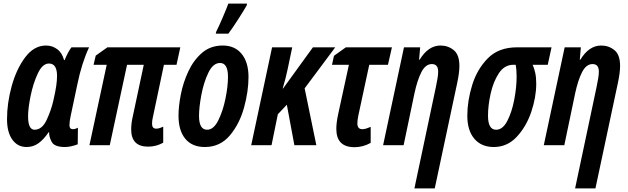

<svg xmlns="http://www.w3.org/2000/svg" viewBox="-20 -807 3488 1067"><path d="M250 -72H253Q252 -48 267 -19Q282 10 341 10Q372 10 412 -5L413 -97Q398 -89 385 -89Q366 -89 366 -112Q366 -132 373 -164L410 -339Q434 -456 475 -544H377Q358 -519 339 -473H336Q325 -514 297.5 -534Q270 -554 236 -554Q169 -554 120 -488.5Q71 -423 45 -328.5Q19 -234 19 -145Q19 -72 48.5 -31Q78 10 128 10Q165 10 194.5 -11.5Q224 -33 250 -72ZM136 -161Q136 -204 150 -273.5Q164 -343 190 -398.5Q216 -454 252 -454Q297 -454 297 -385Q297 -361 292.5 -329.5Q288 -298 277 -250Q265 -196 239.5 -141Q214 -86 172 -86Q136 -86 136 -161Z M887 -14V-103Q879 -99 868.5 -95.5Q858 -92 848 -92Q825 -92 825 -119Q825 -128 826 -136.5Q827 -145 829 -153L891 -447H961L982 -544H577L512 -498L500 -447H573L477 0H590L686 -447H779L719 -165Q709 -123 709 -88Q709 8 803 8Q848 8 887 -14Z M1249 -620Q1269 -646 1302.5 -698Q1336 -750 1351 -777L1353 -787H1249Q1240 -762 1217.5 -709.5Q1195 -657 1182 -632L1179 -620ZM1361 -379Q1361 -461 1323 -507.5Q1285 -554 1218 -554Q1150 -554 1103 -513.5Q1056 -473 1027 -411Q998 -349 985 -282.5Q972 -216 972 -164Q972 -81 1010 -35.5Q1048 10 1118 10Q1203 10 1257 -54Q1311 -118 1336 -208.5Q1361 -299 1361 -379ZM1086 -163Q1086 -210 1099 -279.5Q1112 -349 1138 -403Q1164 -457 1203 -457Q1247 -457 1247 -380Q1247 -328 1233 -259Q1219 -190 1193 -138Q1167 -86 1131 -86Q1086 -86 1086 -163Z M1489 0 1524 -172 1574 -225 1616 0H1738L1673 -316L1843 -544H1719L1553 -315H1551Q1569 -376 1579 -425L1604 -544H1492L1376 0Z M2040 -13V-102Q2029 -97 2016.5 -93Q2004 -89 1994 -89Q1966 -89 1966 -121Q1966 -138 1971 -163L2032 -447H2136L2158 -544H1902L1836 -497L1825 -447H1919L1860 -176Q1849 -126 1849 -91Q1849 11 1950 11Q1997 11 2040 -13Z M2396 240 2521 -347Q2533 -403 2533 -441Q2533 -503 2501.5 -528.5Q2470 -554 2428 -554Q2360 -554 2312 -475H2309L2315 -544H2225L2109 0H2223L2283 -287Q2299 -362 2322 -406.5Q2345 -451 2380 -451Q2415 -451 2415 -409Q2415 -392 2411 -369Q2407 -346 2402 -322L2283 240Z M2960 -342Q2960 -377 2954.5 -402Q2949 -427 2940 -447H3024L3045 -544H2853Q2751 -544 2691 -483Q2631 -422 2604 -334Q2577 -246 2577 -164Q2577 -82 2616 -36Q2655 10 2724 10Q2799 10 2852 -47Q2905 -104 2932.5 -185.5Q2960 -267 2960 -342ZM2692 -164Q2692 -220 2706.5 -286Q2721 -352 2752 -399.5Q2783 -447 2833 -447H2846Q2851 -420 2851 -381Q2851 -323 2838 -254Q2825 -185 2799.5 -135.5Q2774 -86 2737 -86Q2692 -86 2692 -164Z M3289 240 3414 -347Q3426 -403 3426 -441Q3426 -503 3394.5 -528.5Q3363 -554 3321 -554Q3253 -554 3205 -475H3202L3208 -544H3118L3002 0H3116L3176 -287Q3192 -362 3215 -406.5Q3238 -451 3273 -451Q3308 -451 3308 -409Q3308 -392 3304 -369Q3300 -346 3295 -322L3176 240Z"/></svg>

Font: Noto Sans Display Condensed
Style: Bold Italic
Weight: 700
Width: 3
Designer: Monotype Design team
Foundry: Monotype Imaging Inc.
Version: 1.000